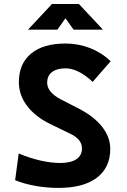

<svg xmlns="http://www.w3.org/2000/svg" viewBox="-20 -918 626 948"><path d="M269 9.8Q210 9.8 154.3 -0.2Q98.6 -10.3 54.7 -28.3L72.3 -160.2Q126 -137.7 179 -125.5Q231.9 -113.3 276.9 -113.3Q329.1 -113.3 356.9 -131.8Q384.8 -150.4 384.8 -185.1Q384.8 -230.5 327.6 -257.3L228 -305.7Q154.3 -341.8 113.8 -395Q73.2 -448.2 73.2 -512.7Q73.2 -603.5 133.3 -653.3Q193.4 -703.1 303.2 -703.1Q367.2 -703.1 424.6 -680.7Q481.9 -658.2 526.4 -615.7L437.5 -513.7Q403.8 -545.9 369.6 -563.2Q335.4 -580.6 303.7 -580.6Q260.7 -580.6 236.8 -562.3Q212.9 -543.9 212.9 -509.3Q212.9 -486.3 229.7 -465.8Q246.6 -445.3 277.8 -428.7L371.6 -380.4Q444.8 -342.3 484.6 -291.5Q524.4 -240.7 524.4 -182.6Q524.4 -90.3 458 -40.3Q391.6 9.8 269 9.8ZM118.2 -771.5 236.8 -898.4H369.6L488.3 -771.5H343.3L294.9 -839.4H311.5L263.2 -771.5Z"/></svg>

Font: Cascadia Code
Style: Regular
Weight: 400
Monospace: yes
Designer: Aaron Bell
Foundry: Saja Typeworks
Version: Version 2106.017